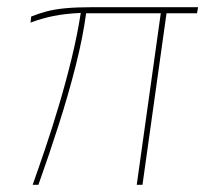

<svg xmlns="http://www.w3.org/2000/svg" viewBox="-20 -515 572 535"><path d="M71 0Q86 -42 105.5 -99.5Q125 -157 144.5 -222.5Q164 -288 180 -354Q196 -420 205 -479Q162 -477 129.5 -470.5Q97 -464 65 -452L67 -469Q87 -477 109 -483Q131 -489 162 -492Q193 -495 240 -495H532L529 -478H444L377 0H361L428 -478H220Q211 -411 191 -332Q171 -253 144 -168.5Q117 -84 87 0Z"/></svg>

Font: Alumni Sans Pinstripe
Style: Italic
Weight: 400
Italic angle: -8°
Designer: Robert E. Leuschke
Foundry: Robert E. Leuschke
Version: Version 1.010; ttfautohint (v1.8.4.7-5d5b)